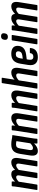

<svg xmlns="http://www.w3.org/2000/svg" viewBox="1444 -2180 744 3671"><g transform="rotate(-90 1815.5 -344.0)"><path d="M29.3 0Q17.5 0 18.9 -11.4L75.5 -366.8Q81.1 -401.8 84.7 -430.4Q88.3 -459 89.3 -480.4Q90.1 -491.7 100.7 -491.7H171.8Q182.2 -491.7 182.2 -480.4Q182.6 -468.6 182.1 -455.5Q181.6 -442.4 179.6 -427.7Q214.6 -462.8 248.6 -481.3Q282.6 -499.7 320.6 -499.7Q395 -499.7 403.7 -428.1Q438.2 -462.5 473.6 -481.1Q509 -499.7 546.7 -499.7Q598.5 -499.7 619 -464.4Q639.5 -429 627.3 -353.6L573.1 -11.4Q571.7 0 561.1 0H479.6Q468.3 0 469.7 -12L522.1 -341.3Q532.7 -406 490 -406Q471.2 -406 450 -393.9Q428.8 -381.8 402.7 -357L347.9 -11.4Q346.1 0 335.9 0H254.5Q242.7 0 244.1 -11.4L296.5 -341.3Q307.9 -406 264.4 -406Q246 -406 225 -393.9Q204 -381.8 177.5 -357L122.7 -11.4Q121.3 0 110.7 0Z M765.9 8Q710.9 8 689.3 -31Q667.7 -70 680.1 -146.6L709.5 -332.4Q723.9 -422 767.1 -460.9Q810.2 -499.7 891.4 -499.7Q941.9 -499.7 982.9 -491.1Q1023.9 -482.4 1068.9 -479.1L1012.9 -125Q1006.7 -89.3 1003.3 -61.3Q999.9 -33.4 999.1 -11.4Q998.7 0 987.1 0H917.6Q906.6 0 906.6 -11.4Q906.8 -23.6 907.8 -37Q908.8 -50.4 909.8 -64Q876 -30.2 840 -11.1Q803.9 8 765.9 8ZM821.2 -85.1Q841.6 -85.1 863.6 -98.1Q885.6 -111 911.3 -135.5L953.3 -401.2Q938.5 -405 921.9 -407.1Q905.4 -409.2 890.1 -409.2Q855.2 -409.2 837.1 -390.2Q818.9 -371.1 811.9 -325.2L784.1 -156.1Q778.3 -121 786.7 -103.1Q795.1 -85.1 821.2 -85.1Z M1336.1 0Q1324.7 0 1326.1 -11.4L1377.5 -339.3Q1383.3 -374.6 1374.2 -390.3Q1365.1 -406 1340.6 -406Q1318.2 -406 1292.8 -391.4Q1267.4 -376.8 1235.9 -345.6L1236 -413.6Q1274.8 -455.4 1314.4 -477.6Q1354 -499.7 1395.1 -499.7Q1450.3 -499.7 1472.8 -463.2Q1495.3 -426.6 1483.1 -350.8L1429.5 -11.4Q1428.5 0 1417.6 0ZM1099.3 0Q1087.5 0 1088.9 -11.4L1145.5 -366.8Q1151.1 -401.2 1154.7 -430.9Q1158.3 -460.6 1159.3 -479.8Q1160.1 -491.7 1171.3 -491.7H1241.4Q1252.2 -491.7 1252.2 -480.4Q1252.6 -463.4 1250.3 -437.6Q1248 -411.9 1245.4 -393.7L1249.5 -368.9L1192.7 -11.4Q1190.9 0 1180.7 0Z M1770.1 0Q1758.7 0 1760.1 -11.4L1811.5 -339.3Q1817.3 -374.6 1808.2 -390.3Q1799.1 -406 1774.6 -406Q1752.2 -406 1726.8 -391.4Q1701.4 -376.8 1669.9 -345.6L1670 -413.6Q1708.8 -455.4 1748.4 -477.6Q1788 -499.7 1829.1 -499.7Q1884.3 -499.7 1906.8 -463.2Q1929.3 -426.6 1917.1 -350.8L1863.5 -11.4Q1862.5 0 1851.6 0ZM1533.3 0Q1521.5 0 1522.9 -11.4L1579.5 -366.8Q1585.1 -401.2 1588.7 -430.9Q1592.3 -460.6 1593.3 -479.8Q1594.1 -491.7 1605.3 -491.7H1675.4Q1686.2 -491.7 1686.2 -480.4Q1686.6 -463.4 1684.3 -437.6Q1682 -411.9 1679.4 -393.7L1683.5 -368.9L1626.7 -11.4Q1624.9 0 1614.7 0Z M1966.5 0Q1955.5 0 1956.9 -11L2061.9 -671.6Q2063.9 -683 2073.5 -683H2155.6Q2167.3 -683 2164.9 -671.6L2060.7 -11Q2059.3 0 2049.1 0ZM2204.1 0Q2192.7 0 2194.1 -11.4L2245.5 -339.3Q2251.7 -374.6 2242.4 -390.3Q2233.1 -406 2208.6 -406Q2186.2 -406 2160.8 -391.4Q2135.4 -376.8 2103.9 -345.6L2104 -413.6Q2142.8 -455.4 2182.4 -477.6Q2222 -499.7 2263.1 -499.7Q2318.3 -499.7 2340.8 -463.2Q2363.3 -426.6 2351.1 -350.8L2297.5 -11.4Q2296.5 0 2285.6 0Z M2556.9 8Q2472.4 8 2433.9 -39.8Q2395.5 -87.5 2409.7 -177.9L2433.3 -323.2Q2447.7 -414.6 2494.1 -457.2Q2540.6 -499.7 2624.1 -499.7Q2696.2 -499.7 2735.6 -469Q2774.9 -438.2 2774.9 -380.2Q2774.9 -308.9 2733.3 -268.2Q2691.7 -227.5 2609.8 -216.5L2517.1 -204.5L2510.3 -163.2Q2503.9 -120.1 2518.1 -99Q2532.2 -78 2566.3 -78Q2596.3 -78 2613.9 -92.1Q2631.4 -106.2 2634.6 -133.9Q2636 -144.9 2646 -144.9H2724.1Q2735.7 -144.9 2733.7 -133.9Q2728.1 -63.8 2683 -27.9Q2638 8 2556.9 8ZM2529.1 -280.5 2591.7 -288.7Q2632.2 -294.8 2651.6 -314.6Q2671 -334.4 2671 -366.5Q2671 -390.1 2656.9 -401.6Q2642.8 -413.2 2615.9 -413.2Q2580.8 -413.2 2562.5 -393.4Q2544.1 -373.7 2536.7 -328.4Z M2814.7 0Q2802.9 0 2804.3 -11.4L2878.7 -479.8Q2881.1 -491.7 2890.7 -491.7H2972.7Q2984.5 -491.7 2982.7 -479.8L2908.1 -11.4Q2906.3 0 2896.7 0ZM2946.3 -564.7Q2917.2 -564.7 2902 -580Q2886.9 -595.2 2890.3 -623.2L2892.3 -637.1Q2899.5 -695.6 2959.3 -695.6Q2989.4 -695.6 3004.3 -680.3Q3019.1 -665.1 3015.3 -637.1L3013.3 -623.2Q3006.1 -564.7 2946.3 -564.7Z M3012.3 0Q3000.5 0 3001.9 -11.4L3058.5 -366.8Q3064.1 -401.8 3067.7 -430.4Q3071.3 -459 3072.3 -480.4Q3073.1 -491.7 3083.7 -491.7H3154.8Q3165.2 -491.7 3165.2 -480.4Q3165.6 -468.6 3165.1 -455.5Q3164.6 -442.4 3162.6 -427.7Q3197.6 -462.8 3231.6 -481.3Q3265.6 -499.7 3303.6 -499.7Q3378 -499.7 3386.7 -428.1Q3421.2 -462.5 3456.6 -481.1Q3492 -499.7 3529.7 -499.7Q3581.5 -499.7 3602 -464.4Q3622.5 -429 3610.3 -353.6L3556.1 -11.4Q3554.7 0 3544.1 0H3462.6Q3451.3 0 3452.7 -12L3505.1 -341.3Q3515.7 -406 3473 -406Q3454.2 -406 3433 -393.9Q3411.8 -381.8 3385.7 -357L3330.9 -11.4Q3329.1 0 3318.9 0H3237.5Q3225.7 0 3227.1 -11.4L3279.5 -341.3Q3290.9 -406 3247.4 -406Q3229 -406 3208 -393.9Q3187 -381.8 3160.5 -357L3105.7 -11.4Q3104.3 0 3093.7 0Z"/></g></svg>

Font: Sofia Sans Condensed
Style: Italic
Weight: 400
Italic angle: -9°
Designer: Botio Nikoltchev, Ani Petrova
Foundry: lettersoup
Version: Version 4.101